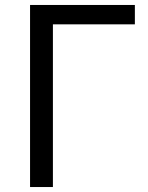

<svg xmlns="http://www.w3.org/2000/svg" viewBox="-20 -753 597 773"><path d="M101 0V-733H523V-655H193V0Z"/></svg>

Font: Noto Sans TC
Style: Regular
Weight: 400
Designer: Ryoko NISHIZUKA  (kana, bopomofo & ideographs); Paul D. Hunt (Latin, Greek & Cyrillic); Sandoll Communications , Soo-you
Foundry: Adobe
Version: Version 2.004-H2;hotconv 1.0.118;makeotfexe 2.5.65603